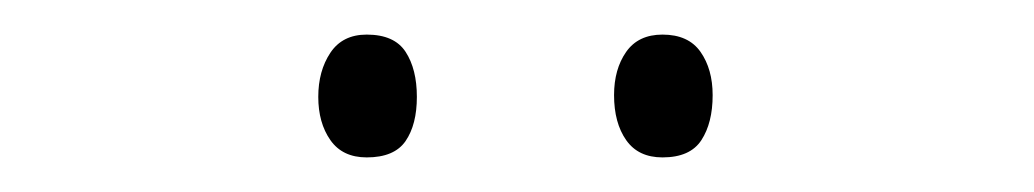

<svg xmlns="http://www.w3.org/2000/svg" viewBox="-20 -729 598 111"><path d="M164 -673Q164 -688 171 -698.5Q178 -709 192 -709Q208 -709 214.5 -699Q221 -689 221 -673Q221 -657 214.5 -647.5Q208 -638 192 -638Q178 -638 171 -648Q164 -658 164 -673ZM335 -674Q335 -689 342 -699Q349 -709 363 -709Q378 -709 385 -699Q392 -689 392 -674Q392 -658 385.5 -648Q379 -638 363 -638Q349 -638 342 -648Q335 -658 335 -674Z"/></svg>

Font: Noto Sans Georgian SemiCondensed ExtraLight
Style: Regular
Weight: 200
Width: 4
Designer: Monotype Design Team, Akaki Razmadze
Foundry: Google LLC
Version: Version 2.005; ttfautohint (v1.8.4.7-5d5b)